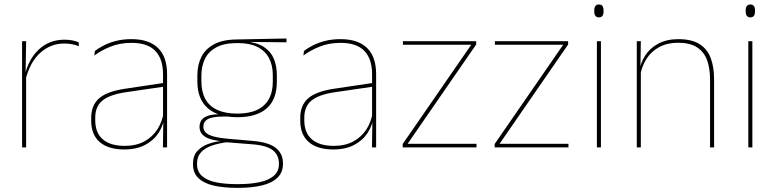

<svg xmlns="http://www.w3.org/2000/svg" viewBox="-20 -674 3544 878"><path d="M96.5 -308.5 87 -320.5 92.5 -325Q109 -402 157 -447.2Q205 -492.5 275 -492.5Q296 -492.5 312.2 -489Q328.5 -485.5 339.5 -480.5L341 -462.5Q328 -468 311 -471.5Q294 -475 273.5 -475Q212 -475 164.8 -433.2Q117.5 -391.5 96.5 -308.5ZM81 0V-485.5H99.5L97 -335L99.5 -332.5V0Z M725 0 727 -128 725.5 -131.5V-292V-334.5Q725.5 -404.5 690.2 -441.2Q655 -478 581.5 -478Q527 -478 484 -460.2Q441 -442.5 411.5 -420L414 -441Q429.5 -453 453.2 -465.5Q477 -478 509.2 -486.5Q541.5 -495 581.5 -495Q623 -495 653.5 -484.2Q684 -473.5 704.2 -453Q724.5 -432.5 734.2 -402.8Q744 -373 744 -335V0ZM548 9.5Q475.5 9.5 436.2 -24.2Q397 -58 397 -123V-134.5Q397 -192.5 433 -224.2Q469 -256 553.5 -268.5L734.5 -295.5L735 -278.5L557 -252.5Q482 -241.5 448.8 -214.5Q415.5 -187.5 415.5 -135.5V-124Q415.5 -66.5 450.2 -36.8Q485 -7 550.5 -7Q602.5 -7 639.8 -27.2Q677 -47.5 699.5 -82.2Q722 -117 728.5 -160.5L738 -142H732Q728 -102.5 706 -67.8Q684 -33 644.5 -11.8Q605 9.5 548 9.5Z M1065 -138Q977 -138 929.8 -179.5Q882.5 -221 882.5 -302V-329Q882.5 -376.5 900.5 -413Q918.5 -449.5 957.8 -471Q997 -492.5 1060.5 -493.5L1290 -498V-480.5L1103 -482.5L1102.5 -485Q1157 -479.5 1188.2 -458.2Q1219.5 -437 1232.8 -404Q1246 -371 1246 -330V-300.5Q1246 -219.5 1200 -178.8Q1154 -138 1065 -138ZM1062.5 168H1071Q1125 168 1166.5 159.2Q1208 150.5 1231.8 130.2Q1255.5 110 1255.5 75.5V73.5Q1255.5 35.5 1227.8 13.2Q1200 -9 1135 -14L1007.5 -24L1024 -24.5Q982 -19.5 949.8 -8.5Q917.5 2.5 899.2 22.5Q881 42.5 881 74V75.5Q881 111 904.2 131.2Q927.5 151.5 968.5 159.8Q1009.5 168 1062.5 168ZM1062.5 185Q1003.5 185 958.5 175Q913.5 165 888 141.2Q862.5 117.5 862.5 76.5V74.5Q862.5 39 882 17Q901.5 -5 933.5 -16.2Q965.5 -27.5 1003 -30.5L1002 -27.5Q944 -32 918.2 -48.5Q892.5 -65 892.5 -93.5V-94Q892.5 -112 901.5 -124.8Q910.5 -137.5 930.8 -144.5Q951 -151.5 983.5 -151.5V-158L1039 -141H1000.5Q949.5 -140.5 929.8 -129Q910 -117.5 910 -95V-94.5Q910 -71 935 -58Q960 -45 1022 -39.5L1137.5 -29.5Q1210.5 -23 1242.2 3.2Q1274 29.5 1274 72.5V74.5Q1274 115 1248.2 139.2Q1222.5 163.5 1176.8 174.2Q1131 185 1071 185ZM1065 -154.5Q1118.5 -154.5 1154.5 -171Q1190.5 -187.5 1209 -220.2Q1227.5 -253 1227.5 -300.5V-330Q1227.5 -376.5 1209.5 -409.5Q1191.5 -442.5 1156.2 -459.8Q1121 -477 1069 -477H1064Q1006 -477 970 -458Q934 -439 917.5 -405.5Q901 -372 901 -329V-302Q901 -253.5 919.2 -220.8Q937.5 -188 974 -171.2Q1010.5 -154.5 1065 -154.5Z M1681 0 1683 -128 1681.5 -131.5V-292V-334.5Q1681.5 -404.5 1646.2 -441.2Q1611 -478 1537.5 -478Q1483 -478 1440 -460.2Q1397 -442.5 1367.5 -420L1370 -441Q1385.5 -453 1409.2 -465.5Q1433 -478 1465.2 -486.5Q1497.5 -495 1537.5 -495Q1579 -495 1609.5 -484.2Q1640 -473.5 1660.2 -453Q1680.5 -432.5 1690.2 -402.8Q1700 -373 1700 -335V0ZM1504 9.5Q1431.5 9.5 1392.2 -24.2Q1353 -58 1353 -123V-134.5Q1353 -192.5 1389 -224.2Q1425 -256 1509.5 -268.5L1690.5 -295.5L1691 -278.5L1513 -252.5Q1438 -241.5 1404.8 -214.5Q1371.5 -187.5 1371.5 -135.5V-124Q1371.5 -66.5 1406.2 -36.8Q1441 -7 1506.5 -7Q1558.5 -7 1595.8 -27.2Q1633 -47.5 1655.5 -82.2Q1678 -117 1684.5 -160.5L1694 -142H1688Q1684 -102.5 1662 -67.8Q1640 -33 1600.5 -11.8Q1561 9.5 1504 9.5Z M2159 -16.5V0H1821.5V-15.5L2135 -469.5H1822.5V-485.5H2157.5V-470.5L1844 -16.5Z M2579.5 -16.5V0H2242V-15.5L2555.5 -469.5H2243V-485.5H2578V-470.5L2264.5 -16.5Z M2709.5 0V-485.5H2728V0ZM2719 -594.5Q2708.5 -594.5 2703 -601.2Q2697.5 -608 2697.5 -622V-626.5Q2697.5 -640 2703 -646.8Q2708.5 -653.5 2719 -653.5Q2729.5 -653.5 2734.8 -646.8Q2740 -640 2740 -626.5V-622Q2740 -608 2734.8 -601.2Q2729.5 -594.5 2719 -594.5Z M3227 0V-310Q3227 -363 3212.8 -400.5Q3198.5 -438 3166.5 -458.2Q3134.5 -478.5 3081 -478.5Q3031.5 -478.5 2994.8 -458.8Q2958 -439 2936 -404.2Q2914 -369.5 2907 -325L2898 -344H2903.5Q2908 -385 2929.8 -419.2Q2951.5 -453.5 2990 -474.2Q3028.5 -495 3082 -495Q3142.5 -495 3178.2 -472.8Q3214 -450.5 3229.8 -409.2Q3245.5 -368 3245.5 -311V0ZM2892 0V-485.5H2910.5L2908.5 -358.5H2910.5V0Z M3402 0V-485.5H3420.5V0ZM3411.5 -594.5Q3401 -594.5 3395.5 -601.2Q3390 -608 3390 -622V-626.5Q3390 -640 3395.5 -646.8Q3401 -653.5 3411.5 -653.5Q3422 -653.5 3427.2 -646.8Q3432.5 -640 3432.5 -626.5V-622Q3432.5 -608 3427.2 -601.2Q3422 -594.5 3411.5 -594.5Z"/></svg>

Font: Anek Tamil Thin
Style: Regular
Weight: 250
Designer: Aadarsh Rajan (Tamil), Yesha Goshar (Latin)
Foundry: Ek Type
Version: Version 1.003